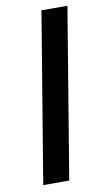

<svg xmlns="http://www.w3.org/2000/svg" viewBox="-84 -769 438 810"><g transform="rotate(-10 134.5 -364.0)"><path d="M265.6 -727.5 145 0H33.7L154.3 -727.5Z"/></g></svg>

Font: Inter 16pt Medium
Style: Italic
Weight: 500
Italic angle: -9.3988°
Version: Version 4.001;git-66647c0bb